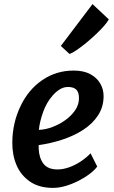

<svg xmlns="http://www.w3.org/2000/svg" viewBox="-20 -908 558 936"><path d="M239 8Q171 8 126.5 -22.5Q81.5 -53.5 60.5 -103.2Q39.5 -153 40 -212.5Q40.5 -309 80.5 -391.5Q119 -472 186.8 -518Q254.5 -564 339.5 -564Q387.5 -564 419.8 -546.8Q452 -529.5 468.5 -501.2Q485 -473 485 -440Q485 -387 458.2 -346Q431.5 -305 386.2 -275.5Q341 -246 284.5 -227.5Q228 -209 168.5 -200.5Q168.5 -197 168.5 -193Q168.5 -189 168.5 -185Q170 -139.5 191.2 -110.8Q212.5 -82 260.5 -82Q287 -82 315.2 -91.8Q343.5 -101.5 371 -119.2Q398.5 -137 421.5 -160.5L454 -96Q441 -78.5 416.8 -60Q392.5 -41.5 361.8 -26Q331 -10.5 299 -1.2Q267 8 239 8ZM169.5 -275Q201.5 -276 235.5 -288.8Q269.5 -301.5 299 -322.8Q328.5 -344 346.8 -371.2Q365 -398.5 365 -429Q365 -458.5 351.8 -471.2Q338.5 -484 312 -484Q291.5 -484 273.8 -473.8Q256 -463.5 239 -445Q208 -411 190.8 -363.5Q173.5 -316 169.5 -275ZM319 -645 276.5 -684 431 -888 510.5 -813.5Q503.5 -800.5 486.8 -781.2Q470 -762 447.2 -740.5Q424.5 -719 400.5 -699.2Q376.5 -679.5 355 -664.8Q333.5 -650 319 -645Z"/></svg>

Font: Merriweather Sans Medium
Style: Italic
Weight: 500
Italic angle: -7.5°
Designer: Eben Sorkin
Foundry: Eben Sorkin
Version: Version 2.001